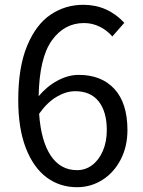

<svg xmlns="http://www.w3.org/2000/svg" viewBox="-20 -767 595 800"><path d="M330 -671Q248 -671 196 -598.5Q144 -526 141 -366Q175 -407 219.5 -431Q264 -455 308 -455Q403 -455 457 -396Q511 -337 511 -225Q511 -156 482.5 -101.5Q454 -47 406 -17Q358 13 301 13Q229 13 174 -28Q119 -69 87.5 -150.5Q56 -232 56 -350Q56 -487 93 -576Q130 -665 191 -706Q252 -747 327 -747Q428 -747 498 -672L448 -615Q426 -641 395 -656Q364 -671 330 -671ZM425 -225Q425 -301 391.5 -344Q358 -387 293 -387Q256 -387 216.5 -364Q177 -341 143 -293Q151 -179 191.5 -118.5Q232 -58 301 -58Q336 -58 364 -79Q392 -100 408.5 -138Q425 -176 425 -225Z"/></svg>

Font: Noto Sans SC
Style: Regular
Weight: 400
Designer: Ryoko NISHIZUKA ____ (kana & ideographs); Paul D. Hunt (Latin, Greek & Cyrillic); Wenlong ZHANG ___ (bopomofo); Sandoll 
Foundry: Adobe Systems Incorporated
Version: Version 1.004